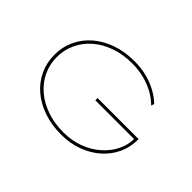

<svg xmlns="http://www.w3.org/2000/svg" viewBox="-124 -1016 1331 1331"><g transform="rotate(45 541.5 -350.0)"><path d="M559 10Q465 10 387 -17Q309 -44 252.5 -92.5Q196 -141 165.5 -206.5Q135 -272 135 -349Q135 -426 165.5 -491.5Q196 -557 252.5 -606Q309 -655 387 -682.5Q465 -710 559 -710Q623 -710 679 -696Q735 -682 782.5 -656.5Q830 -631 866 -596L858 -574Q824 -609 777.5 -634.5Q731 -660 676 -674Q621 -688 559 -688Q471 -688 397.5 -662.5Q324 -637 270.5 -591Q217 -545 187.5 -483Q158 -421 158 -349Q158 -277 187.5 -215.5Q217 -154 270.5 -108.5Q324 -63 397.5 -37.5Q471 -12 559 -12Q641 -12 710.5 -38Q780 -64 831 -109Q882 -154 910.5 -211Q939 -268 939 -329V-337L950 -326H559V-348H961Q961 -345 961 -342.5Q961 -340 961 -339Q961 -338 961 -337Q961 -267 931.5 -204Q902 -141 848 -93Q794 -45 720.5 -17.5Q647 10 559 10Z"/></g></svg>

Font: Lexend Zetta Thin
Style: Regular
Weight: 250
Version: Version 1.007